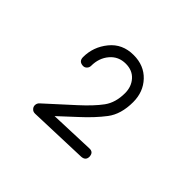

<svg xmlns="http://www.w3.org/2000/svg" viewBox="-83 -847 521 521"><g transform="rotate(45 177.5 -586.0)"><path d="M93.8 -619.1Q77.6 -620.1 77.6 -636.2Q77.6 -675.3 102.8 -706.3Q127.9 -737.3 170.9 -737.3Q210.9 -737.3 235.6 -711.2Q260.3 -685.1 260.3 -646Q260.3 -599.6 238.5 -571Q216.8 -542.5 183.6 -512.2L136.2 -468.3L264.6 -473.1Q280.3 -474.1 281.2 -457.5Q281.2 -442.4 265.1 -441.4L94.2 -435.5Q86.4 -435.5 82.5 -439.9Q77.1 -444.8 77.4 -451.9Q77.6 -459 83 -463.9L159.7 -533.7Q192.4 -563.5 210 -587.4Q227.5 -611.3 227.5 -647.5Q227.5 -672.4 212.6 -689Q197.8 -705.6 172.4 -705.6Q144.5 -705.6 127.2 -685.1Q109.9 -664.6 109.9 -634.8Q109.9 -628.4 105.2 -623.5Q100.6 -618.7 93.8 -619.1Z"/></g></svg>

Font: Mikhak-DS1-FD Light
Style: Regular
Weight: 300
Designer: Amin Abedi
Version: Version 3.2